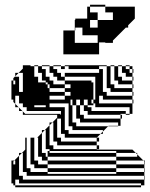

<svg xmlns="http://www.w3.org/2000/svg" viewBox="-20 -778 630 806"><path d="M236 -504V-500H252V-488H236V-500H204V-504ZM540 -440H536V-456H508V-472H492V-500H476V-504H492V-500H508V-488H524V-500H508V-504H524V-500H536V-488H540V-472H536V-488H524V-472H536V-456H540ZM540 -408H536V-424H476V-440H460V-500H444V-504H460V-500H476V-456H492V-440H536V-424H540ZM156 -392V-376H124V-392H108V-408H140V-392ZM188 -408V-392H252V-376H276V-392H252V-408H188V-392H180V-408ZM92 -344V-360H124V-344ZM236 -280H220V-284L232 -296H236ZM236 -296V-312H92V-328H76V-344H60V-376H44V-360H36V-376H44V-342L58 -328H60V-326L74 -312H76V-310L86 -300H236L232 -296ZM332 -360V-336H348V-328H364V-312H508V-300H486V-296H492V-280H486V-296H348V-312H332V-336H316V-360ZM300 -360V-336H316V-296H332V-280H486V-250H476V-248H434L436 -250H476V-264H316V-280H300V-336H284V-360ZM180 -336V-344H108V-336H124V-328H172V-336H124V-328H108V-336H84V-360H76V-472H58L76 -490V-504H108V-500H124V-456H140V-432H172V-424H180V-408H188V-424H180V-432H172V-440H156V-472H140V-500H124V-504H140V-500H156V-488H172V-456H188V-440H204V-424H252V-408H276V-424H252V-440H220V-456H204V-472H188V-500H156V-504H188V-500H204V-488H220V-472H236V-456H252V-440H364V-432H372V-360H380V-456H252V-472H396V-488H268V-500H252V-504H428V-500H444V-424H460V-408H536V-392H540V-376H536V-392H444V-408H428V-500H396V-488H412V-392H428V-376H536V-360H540V-344H536V-360H412V-376H396V-344H536V-300H524V-296H508V-300H524V-328H380V-344H372V-360H364V-344H372V-336H348V-360H276V-336H284V-264H300V-248H434L412 -226V-216H402L412 -226V-232H284V-248H268V-344H188V-328H172V-336ZM236 -280H220V-200H236V-184H386V-168H396V-152H386V-168H220V-184H204V-264H200L220 -284V-296H76V-310L74 -312H60V-326L58 -328H44V-342L36 -350V-360H28V-440H36V-424H44V-440H36V-450L44 -458V-472H58L44 -458V-456H60V-392H76V-408H84V-392H92V-408H84V-432H92V-424H108V-408H124V-432H92V-488H76V-490L86 -500H108V-440H124V-432H140V-424H156V-408H172V-392H180V-376H188V-360H252V-376H188V-360H180V-376H140V-360H180V-344H188V-328H252V-232H268V-216H402L386 -200H396V-184H386V-200H252V-216H236ZM180 -144H188V-136H180ZM556 -120V-130L550 -136H468V-144H188V-152H172V-232H168L188 -252V-264H200L188 -252V-168H204V-152H386V-150H536L550 -136H556V-130L582 -104H588V-88H586V-100L582 -104H468V-120H180V-136H468V-120ZM44 -72H36V-88H44ZM44 -56H36V-72H44ZM588 -56H586V-72H468V-88H180V-104H156V-120H140V-200H136L156 -220V-232H168L156 -220V-136H172V-120H180V-104H468V-88H586V-72H588ZM44 -40H36V-56H44ZM44 -40V-24H36V-40ZM468 -48V-56H180V-72H124V-88H108V-200H124V-104H140V-88H180V-72H468V-56H586V-40H588V-24H586V-40H92V-56H76V-136H72L86 -150V-200H92V-72H108V-56H180V-48ZM44 -408H36V-424H44ZM44 -392H36V-408H44ZM92 -392V-376H84V-392ZM44 -392V-376H36V-392ZM108 -376H84V-360H108ZM44 -88V-104H40L60 -124V-136H72L60 -124V-40H76V-24H586V0H572V-8H60V-24H44V-8H36V-24H44V0H572V8H44V0H36V-8H28V-104H40L36 -100V-88ZM390 -662V-694H358V-662ZM390 -598V-630H326V-662H296V-650H294V-598ZM246 -550V-650H294V-694H296V-700H346V-750H358V-726H390V-694H454V-726H422V-750H358V-758H422V-750H546V-700L518 -672V-662H508L454 -608V-598H422V-600H396V-550Z"/></svg>

Font: Rubik Broken Fax
Style: Regular
Weight: 400
Designer: Hubert and Fischer, NaN
Foundry: Hubert and Fischer, NaN
Version: Version 2.201